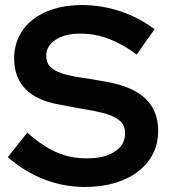

<svg xmlns="http://www.w3.org/2000/svg" viewBox="-20 -730 676 760"><path d="M11 -108Q31 -133 49.5 -156.5Q68 -180 88 -205Q149 -151 204 -127Q259 -103 324 -103Q392 -103 433.5 -129.5Q475 -156 475 -201Q475 -232 457 -249.5Q439 -267 405.5 -277.5Q372 -288 324 -296Q276 -304 216 -316Q127 -331 81.5 -377Q36 -423 36 -499Q36 -546 55 -585Q74 -624 108.5 -651.5Q143 -679 192.5 -694.5Q242 -710 304 -710Q382 -710 456 -685.5Q530 -661 592 -614Q574 -589 556 -564Q538 -539 521 -514Q468 -554 412.5 -575.5Q357 -597 298 -597Q237 -597 200 -572.5Q163 -548 163 -510Q163 -482 178.5 -466Q194 -450 224 -440Q254 -430 297.5 -423.5Q341 -417 397 -407Q503 -389 554.5 -341Q606 -293 606 -212Q606 -162 585.5 -121.5Q565 -81 527 -51.5Q489 -22 435.5 -6Q382 10 316 10Q231 10 153.5 -20.5Q76 -51 11 -108Z"/></svg>

Font: Rosa Sans SemiBold
Style: Regular
Weight: 600
Designer: Pentagram / MCKL
Foundry: Pentagram / MCKL
Version: Version 1.005;September 16, 2019;FontCreator 11.5.0.2425 64-